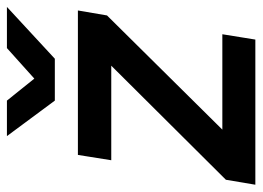

<svg xmlns="http://www.w3.org/2000/svg" viewBox="-124 -620 740 541"><g transform="rotate(-90 245.5 -350.0)"><path d="M75 -17 9 -83 410 -486 472 -418ZM-5 0 9 -83 79 -93H419L404 0ZM64 -406 79 -500H486L472 -418L400 -406ZM233 -565V-568L380 -700H496L350 -565ZM232 -565 132 -700H232L338 -568L337 -565Z"/></g></svg>

Font: Figtree SemiBold
Style: Italic
Weight: 600
Italic angle: -9.5°
Foundry: Erik Kennedy
Version: Version 2.001;gftools[0.9.30]